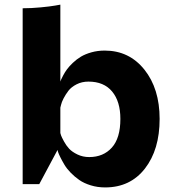

<svg xmlns="http://www.w3.org/2000/svg" viewBox="-20 -797 750 831"><path d="M78.1 0V-761.2Q115.2 -761.2 156 -765.1Q196.8 -769 218.8 -772.9L241.2 -776.9V-443.8Q242.2 -446.8 244.1 -451.7Q246.1 -456.5 253.4 -470.5Q260.7 -484.4 270 -497.1Q279.3 -509.8 295.4 -525.1Q311.5 -540.5 330.3 -551.8Q349.1 -563 376 -570.6Q402.8 -578.1 433.1 -578.1Q539.1 -578.1 605 -495.6Q670.9 -413.1 670.9 -282.2Q670.9 -149.4 607.4 -67.6Q543.9 14.2 435.1 14.2Q401.9 14.2 372.6 5.1Q343.3 -3.9 323 -18.1Q302.7 -32.2 285.9 -49.6Q269 -66.9 258.8 -84.2Q248.5 -101.6 241.5 -115.7Q234.4 -129.9 231.4 -138.7L229 -147.9L149.9 0ZM241.2 -331.1V-221.2Q242.2 -216.8 244.6 -210Q247.1 -203.1 256.8 -185.1Q266.6 -167 279.3 -153.3Q292 -139.6 315.2 -128.4Q338.4 -117.2 366.2 -117.2Q427.2 -117.2 464.1 -158.2Q501 -199.2 501 -282.2Q501 -357.9 465.3 -400.9Q429.7 -443.8 362.8 -443.8Q334.5 -443.8 311.5 -432.1Q288.6 -420.4 276.1 -404.1Q263.7 -387.7 255.1 -371.1Q246.6 -354.5 244.1 -342.8Z"/></svg>

Font: Sporting Grotesque
Style: Gras
Weight: 700
Designer: Lucas LE BIHAN
Foundry: Lucas LE BIHAN
Version: Version 1.001